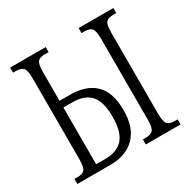

<svg xmlns="http://www.w3.org/2000/svg" viewBox="-159 -867 1014 1020"><g transform="rotate(-30 347.5 -357.0)"><path d="M31 0V-31H51Q81 -31 93.5 -45Q106 -59 106 -109V-605Q106 -655 92.5 -669Q79 -683 48 -683H31V-714H249V-683H226Q195 -683 182.5 -669Q170 -655 170 -605V-430H233Q333 -430 386.5 -378.5Q440 -327 440 -216Q440 -111 385.5 -55.5Q331 0 233 0ZM170 -41H225Q300 -41 336 -83Q372 -125 372 -216Q372 -308 336 -348.5Q300 -389 225 -389H170ZM451 0V-31H470Q499 -31 512.5 -45Q526 -59 526 -109V-604Q526 -655 513 -669Q500 -683 471 -683H451V-714H664V-683H645Q614 -683 601.5 -669Q589 -655 589 -604V-110Q589 -60 602 -45.5Q615 -31 646 -31H664V0Z"/></g></svg>

Font: Noto Serif ExtraCondensed Light
Style: Regular
Weight: 300
Width: 2
Designer: Monotype Design Team
Foundry: Monotype Imaging Inc.
Version: Version 2.014; ttfautohint (v1.8.4.7-5d5b)